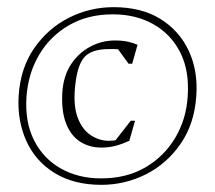

<svg xmlns="http://www.w3.org/2000/svg" viewBox="-20 -506 600 536"><path d="M263 10Q186 10 132.5 -23Q79 -56 53.5 -112.5Q28 -169 32 -238Q37 -316 75.5 -371.5Q114 -427 172.5 -456.5Q231 -486 297 -486Q375 -486 428 -453Q481 -420 507 -364Q533 -308 528 -238Q523 -161 484.5 -105Q446 -49 387.5 -19.5Q329 10 263 10ZM263 -94Q229 -94 203 -111Q177 -128 164 -162.5Q151 -197 154 -248Q157 -294 178 -326Q199 -358 231.5 -375.5Q264 -393 301 -393Q322 -393 337.5 -389.5Q353 -386 364 -381L349 -328H339L310 -368Q308 -369 299 -369Q290 -369 284 -369Q233 -369 213.5 -344Q194 -319 189 -257Q185 -208 197.5 -176Q210 -144 233.5 -128.5Q257 -113 284 -113Q290 -113 295.5 -113.5Q301 -114 303 -115L345 -169H357L341 -113Q319 -103 301 -98.5Q283 -94 263 -94ZM262 -8Q333 -8 385.5 -38.5Q438 -69 469 -121Q500 -173 504 -237Q509 -309 483 -360Q457 -411 408 -438.5Q359 -466 295 -466Q225 -466 172.5 -435.5Q120 -405 89.5 -353.5Q59 -302 54 -237Q49 -166 75 -114.5Q101 -63 150 -35.5Q199 -8 262 -8Z"/></svg>

Font: Ancizar Serif Light
Style: Italic
Weight: 300
Italic angle: -4°
Designer: Cesar Puertas, Viviana Monsalve, Julian Moncada, Julian Prieto, Jose Castro, Felipe Aragon, Mariel Hernandez, Sara Alarc
Version: Version 8.100